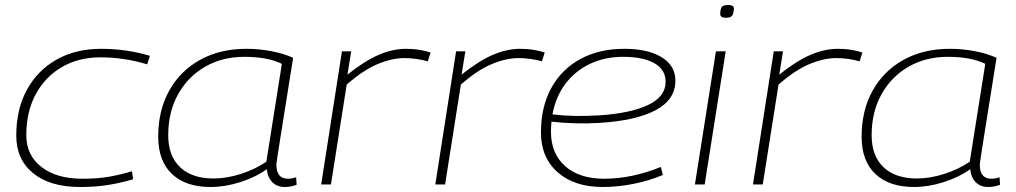

<svg xmlns="http://www.w3.org/2000/svg" viewBox="-20 -737 4060 767"><path d="M300 10Q180 10 112.5 -45Q45 -100 45 -195Q45 -301 87.5 -378.5Q130 -456 206 -499Q282 -542 384 -542Q485 -542 579 -514L568 -480Q475 -508 381 -508Q294 -508 227 -469Q160 -430 122.5 -360Q85 -290 85 -197Q85 -117 145.5 -70Q206 -23 309 -23Q372 -23 418.5 -31.5Q465 -40 507 -53L512 -21Q469 -8 417.5 1Q366 10 300 10Z M1117 10Q1087 10 1068 -9Q1049 -28 1046 -61Q1001 -29 940 -9.5Q879 10 821 10Q722 10 667 -42Q612 -94 612 -191Q612 -296 656 -375Q700 -454 779.5 -498Q859 -542 964 -542Q1015 -542 1064.5 -532.5Q1114 -523 1151 -506Q1120 -312 1102 -199Q1084 -86 1084 -80Q1084 -23 1130 -23Q1147 -23 1163 -29L1165 1Q1143 10 1117 10ZM1044 -91 1106 -482Q1049 -510 956 -510Q868 -510 799.5 -470.5Q731 -431 691.5 -360.5Q652 -290 652 -197Q652 -114 699.5 -69Q747 -24 833 -24Q886 -24 943 -42.5Q1000 -61 1044 -91Z M1383 -532 1368 -439Q1437 -494 1493 -518Q1549 -542 1602 -542Q1632 -542 1658 -537.5Q1684 -533 1700 -527L1689 -492Q1668 -498 1643.5 -501.5Q1619 -505 1596 -505Q1546 -505 1488.5 -481Q1431 -457 1365 -399L1302 0H1263L1346 -532Z M1839 -532 1824 -439Q1893 -494 1949 -518Q2005 -542 2058 -542Q2088 -542 2114 -537.5Q2140 -533 2156 -527L2145 -492Q2124 -498 2099.5 -501.5Q2075 -505 2052 -505Q2002 -505 1944.5 -481Q1887 -457 1821 -399L1758 0H1719L1802 -532Z M2628 -38Q2573 -15 2511 -2.5Q2449 10 2388 10Q2274 10 2207.5 -49Q2141 -108 2141 -208Q2141 -310 2182 -385Q2223 -460 2298 -501Q2373 -542 2474 -542Q2568 -542 2623 -508.5Q2678 -475 2678 -415Q2678 -339 2599.5 -297Q2521 -255 2374 -246Q2325 -243 2275 -244.5Q2225 -246 2183 -251Q2181 -231 2181 -210Q2181 -124 2237.5 -73.5Q2294 -23 2394 -23Q2503 -23 2620 -70ZM2469 -510Q2396 -510 2337 -482Q2278 -454 2239 -402.5Q2200 -351 2187 -280Q2228 -275 2275.5 -274Q2323 -273 2371 -276Q2498 -284 2568.5 -317.5Q2639 -351 2639 -410Q2639 -459 2594 -484.5Q2549 -510 2469 -510Z M2889 -717Q2912 -717 2912 -703Q2910 -679 2903 -672.5Q2896 -666 2879 -666Q2857 -666 2857 -682Q2858 -705 2865 -711Q2872 -717 2889 -717ZM2756 0 2840 -532H2879L2795 0Z M3108 -532 3093 -439Q3162 -494 3218 -518Q3274 -542 3327 -542Q3357 -542 3383 -537.5Q3409 -533 3425 -527L3414 -492Q3393 -498 3368.5 -501.5Q3344 -505 3321 -505Q3271 -505 3213.5 -481Q3156 -457 3090 -399L3027 0H2988L3071 -532Z M3927 10Q3897 10 3878 -9Q3859 -28 3856 -61Q3811 -29 3750 -9.5Q3689 10 3631 10Q3532 10 3477 -42Q3422 -94 3422 -191Q3422 -296 3466 -375Q3510 -454 3589.5 -498Q3669 -542 3774 -542Q3825 -542 3874.5 -532.5Q3924 -523 3961 -506Q3930 -312 3912 -199Q3894 -86 3894 -80Q3894 -23 3940 -23Q3957 -23 3973 -29L3975 1Q3953 10 3927 10ZM3854 -91 3916 -482Q3859 -510 3766 -510Q3678 -510 3609.5 -470.5Q3541 -431 3501.5 -360.5Q3462 -290 3462 -197Q3462 -114 3509.5 -69Q3557 -24 3643 -24Q3696 -24 3753 -42.5Q3810 -61 3854 -91Z"/></svg>

Font: Georama Extended ExtraLight
Style: Italic
Weight: 200
Width: 7
Italic angle: -9°
Designer: Jean-Baptiste Levee
Foundry: Production Type
Version: Version 1.000